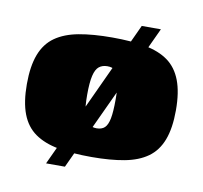

<svg xmlns="http://www.w3.org/2000/svg" viewBox="-64 -529 689 652"><g transform="rotate(10 281.0 -203.0)"><path d="M135 55 374 -461H440L200 55ZM283 7Q216 7 167.5 -2Q119 -11 87 -33.5Q55 -56 39.5 -96.5Q24 -137 24 -199Q24 -261 39.5 -301.5Q55 -342 87 -364.5Q119 -387 167.5 -396Q216 -405 283 -405Q349 -405 397 -396Q445 -387 476 -364.5Q507 -342 522.5 -301.5Q538 -261 538 -199Q538 -137 522.5 -96.5Q507 -56 475.5 -33.5Q444 -11 396 -2Q348 7 283 7ZM283 -92Q301 -92 311 -101.5Q321 -111 325.5 -134Q330 -157 330 -199Q330 -241 325.5 -264.5Q321 -288 311 -297Q301 -306 283 -306Q266 -306 254.5 -297Q243 -288 237.5 -264.5Q232 -241 232 -199Q232 -157 237.5 -134Q243 -111 254.5 -101.5Q266 -92 283 -92Z"/></g></svg>

Font: Genos Black
Style: Regular
Weight: 900
Designer: Robert E. Leuschke
Foundry: Robert E. Leuschke
Version: Version 1.010